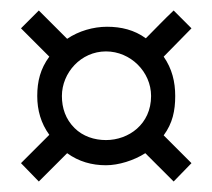

<svg xmlns="http://www.w3.org/2000/svg" viewBox="-20 -536 405 366"><path d="M345 -482 311 -516C294 -500 275 -480 258 -463C236 -479 211 -485 184 -485C158 -485 130 -477 108 -462L54 -516L20 -482L74 -428C57 -405 51 -381 51 -353C51 -326 58 -301 74 -279L20 -225L54 -190L108 -244C130 -228 155 -221 182 -221C206 -221 235 -230 257 -244L311 -190L345 -225L292 -278C309 -301 314 -325 314 -353C314 -380 308 -405 292 -428ZM122 -292C105 -309 98 -330 98 -353C98 -397 134 -438 182 -438C229 -438 268 -399 268 -353C268 -299 225 -269 182 -269C160 -269 138 -276 122 -292Z"/></svg>

Font: Stint Ultra Condensed
Style: Regular
Weight: 400
Width: 1
Designer: Astigmatic (AOETI)
Foundry: Astigmatic (AOETI)
Version: Version 1.000